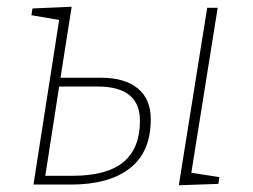

<svg xmlns="http://www.w3.org/2000/svg" viewBox="-20 -546 748 568"><path d="M279 -316Q349 -316 387.5 -284.5Q426 -253 426 -193Q426 -96 364 -48Q302 0 190 0H79L155 -487L73 -501L76 -521L192 -526L159 -316ZM624 -523 546 -35 629 -22 626 -2 509 2 593 -523ZM195 -26Q296 -26 345 -66.5Q394 -107 394 -189Q394 -290 269 -290H155L114 -26Z"/></svg>

Font: Bitter Pro ExtraLight
Style: Italic
Weight: 275
Italic angle: -9°
Designer: Sol Matas, and Bitter project Authors
Foundry: Sol Matas
Version: Version 1.010